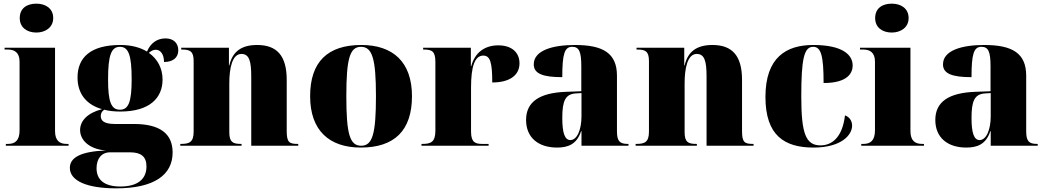

<svg xmlns="http://www.w3.org/2000/svg" viewBox="-20 -797 5720 1050"><path d="M179 -619C228 -619 271 -647 271 -698C271 -752 228 -777 179 -777C127 -777 88 -752 88 -698C88 -647 127 -619 179 -619ZM12 0H355V-10H344C307 -10 281 -27 281 -80V-536H5V-526H24C60 -526 87 -509 87 -460V-84C87 -28 62 -10 24 -10H12Z M615 233C824 233 924 159 924 37C924 -66 855 -119 712 -119H608C545 -119 531 -140 531 -162C531 -177 537 -188 550 -197C576 -190 606 -187 638 -187C798 -187 869 -261 869 -362C869 -423 842 -474 794 -508C807 -519 819 -525 832 -525C859 -525 877 -498 877 -458C925 -458 955 -481 955 -522C955 -561 929 -587 885 -587C837 -587 802 -559 784 -515C746 -538 697 -551 638 -551C476 -551 404 -483 404 -373C404 -284 453 -224 538 -200C459 -180 418 -136 418 -86C418 -33 464 18 559 26C425 31 362 63 362 121C362 193 458 233 615 233ZM636 -197C588 -197 571 -240 571 -362C571 -494 588 -541 636 -541C683 -541 700 -495 700 -363C700 -240 683 -197 636 -197ZM638 223C554 223 508 189 508 123C508 71 535 36 582 36H691C752 36 781 60 781 113C781 185 730 223 638 223Z M966 0H1301V-10H1297C1253 -10 1234 -20 1234 -74V-342C1234 -421 1249 -502 1300 -502C1343 -502 1354 -463 1354 -378V0H1611V-10H1607C1562 -10 1548 -19 1548 -80V-360C1548 -494 1493 -551 1386 -551C1298 -551 1251 -513 1234 -439H1232V-536H971V-526H975C1019 -526 1039 -517 1039 -463V-77C1039 -19 1015 -10 970 -10H966Z M1953 10C2137 10 2233 -83 2233 -271C2233 -459 2128 -551 1956 -551C1772 -551 1676 -459 1676 -271C1676 -83 1781 10 1953 10ZM1955 0C1893 0 1874 -64 1874 -271C1874 -476 1893 -541 1954 -541C2016 -541 2036 -476 2036 -271C2036 -64 2017 0 1955 0Z M2285 0H2652V-10H2617C2580 -10 2556 -18 2556 -77V-318C2556 -433 2576 -493 2623 -493C2661 -493 2672 -455 2672 -346C2764 -346 2821 -383 2821 -451C2821 -508 2781 -549 2705 -549C2631 -549 2577 -510 2557 -435H2555V-536H2294V-526H2298C2342 -526 2361 -517 2361 -458V-82C2361 -19 2335 -10 2290 -10H2285Z M3026 10C3084 10 3134 -6 3158 -80H3160V0H3417V-10H3413C3368 -10 3354 -26 3354 -80V-383C3354 -507 3277 -551 3124 -551C3001 -551 2899 -521 2899 -445C2899 -394 2949 -375 3055 -375C3055 -501 3067 -541 3109 -541C3147 -541 3159 -515 3159 -434V-298L3078 -295C2930 -290 2857 -240 2857 -141C2857 -43 2926 10 3026 10ZM3099 -31C3069 -31 3055 -69 3055 -152C3055 -246 3072 -282 3128 -286L3160 -288V-161C3160 -88 3136 -31 3099 -31Z M3456 0H3791V-10H3787C3743 -10 3724 -20 3724 -74V-342C3724 -421 3739 -502 3790 -502C3833 -502 3844 -463 3844 -378V0H4101V-10H4097C4052 -10 4038 -19 4038 -80V-360C4038 -494 3983 -551 3876 -551C3788 -551 3741 -513 3724 -439H3722V-536H3461V-526H3465C3509 -526 3529 -517 3529 -463V-77C3529 -19 3505 -10 3460 -10H3456Z M4429 10C4580 10 4640 -58 4640 -110C4640 -136 4625 -158 4601 -166C4587 -47 4531 -2 4467 -2C4387 -2 4362 -66 4362 -268C4362 -475 4377 -541 4427 -541C4470 -541 4484 -493 4484 -343C4622 -343 4643 -403 4643 -439C4643 -496 4590 -551 4427 -551C4281 -551 4166 -484 4166 -267C4166 -55 4271 10 4429 10Z M4857 -619C4906 -619 4949 -647 4949 -698C4949 -752 4906 -777 4857 -777C4805 -777 4766 -752 4766 -698C4766 -647 4805 -619 4857 -619ZM4690 0H5033V-10H5022C4985 -10 4959 -27 4959 -80V-536H4683V-526H4702C4738 -526 4765 -509 4765 -460V-84C4765 -28 4740 -10 4702 -10H4690Z M5264 10C5322 10 5372 -6 5396 -80H5398V0H5655V-10H5651C5606 -10 5592 -26 5592 -80V-383C5592 -507 5515 -551 5362 -551C5239 -551 5137 -521 5137 -445C5137 -394 5187 -375 5293 -375C5293 -501 5305 -541 5347 -541C5385 -541 5397 -515 5397 -434V-298L5316 -295C5168 -290 5095 -240 5095 -141C5095 -43 5164 10 5264 10ZM5337 -31C5307 -31 5293 -69 5293 -152C5293 -246 5310 -282 5366 -286L5398 -288V-161C5398 -88 5374 -31 5337 -31Z"/></svg>

Font: Noto Serif Display Black
Style: Regular
Weight: 900
Designer: Monotype Design Team
Foundry: Monotype Imaging Inc.
Version: Version 2.009